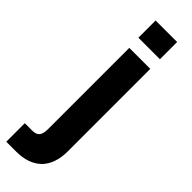

<svg xmlns="http://www.w3.org/2000/svg" viewBox="-328 -697 859 859"><g transform="rotate(45 101.5 -267.0)"><path d="M187 -694.8V-585.9H50.8V-694.8ZM8.8 43.9Q32.7 43.9 43 32.2Q54.2 19.5 54.2 -9.8V-524.9H187V-2Q187 75.7 145 119.1Q101.6 161.1 24.9 161.1H-38.1V43.9Z"/></g></svg>

Font: D-DIN-PRO ExtraBold
Style: Bold
Weight: 800
Designer: Charles Nix
Foundry: CyberFei
Version: Version 1.000;hotconv 1.0.109;makeotfexe 2.5.65596